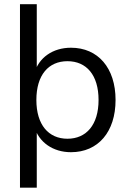

<svg xmlns="http://www.w3.org/2000/svg" viewBox="-20 -711 612 908"><path d="M74.5 176.5H153.9V-111.8H142.2C163.7 -38.2 230.4 8.8 315.7 8.8C444.1 8.8 526.5 -87.3 526.5 -238.2C526.5 -390.2 443.1 -485.3 315.7 -485.3C229.4 -485.3 162.7 -438.2 142.2 -363.7H153.9V-691.2H74.5ZM299 -54.9C209.8 -54.9 152 -120.6 152 -238.2C152 -356.9 209.8 -421.6 299 -421.6C388.2 -421.6 446.1 -356.9 446.1 -238.2C446.1 -120.6 388.2 -54.9 299 -54.9Z"/></svg>

Font: LL Pando Sans
Style: Regular
Weight: 400
Designer: Joshua Smith
Foundry: Joshua Smith
Version: Version 1.000;Glyphs 3.2.1 (3258)